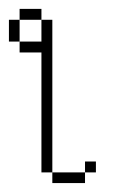

<svg xmlns="http://www.w3.org/2000/svg" viewBox="-20 -410 256 430"><path d="M97.2 0V-23.9H170.4V0ZM170.4 -23.9V-48.3H194.8V-23.9ZM0 -316.9V-365.7H23.9V-316.9ZM72.8 -23.9V-292.5H23.9V-316.9H72.8V-365.7H97.2V-23.9ZM23.9 -365.7V-390.1H72.8V-365.7Z"/></svg>

Font: FS Mondwest Regular
Style: Regular
Weight: 400
Designer: NZWStudios2024
Foundry: https://fontstruct.com
Version: Version 1.0